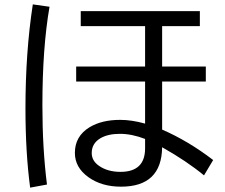

<svg xmlns="http://www.w3.org/2000/svg" viewBox="-20 -817 1030 880"><path d="M350.1 -766.1H896V-697.3H723.1V-512.2H923.3V-443.4H723.1V-223.1Q843.8 -170.4 957 -83.5L915 -13.2Q835.9 -78.6 723.1 -142.1Q720.7 38.6 534.7 38.6Q445.8 38.6 385.3 -4.9Q323.2 -49.3 323.2 -116.2Q323.2 -192.9 390.6 -233.9Q446.3 -267.6 530.8 -267.6Q583.5 -267.6 645 -250.5V-443.4H329.1V-512.2H645V-697.3H350.1ZM645 -180.2Q584 -203.6 529.8 -203.6Q476.1 -203.6 441.4 -184.1Q400.4 -160.2 400.4 -115.7Q400.4 -80.1 433.6 -57.1Q473.1 -29.3 532.2 -29.3Q645 -29.3 645 -137.2ZM118.2 43Q96.7 -117.2 96.7 -319.8Q96.7 -577.6 130.4 -796.9L207 -786.1Q174.3 -597.7 174.3 -334Q174.3 -136.7 195.3 28.8Z"/></svg>

Font: FORM UDPGothic
Style: Regular
Weight: 400
Foundry: Pronama LLC
Version: Version 1.05101